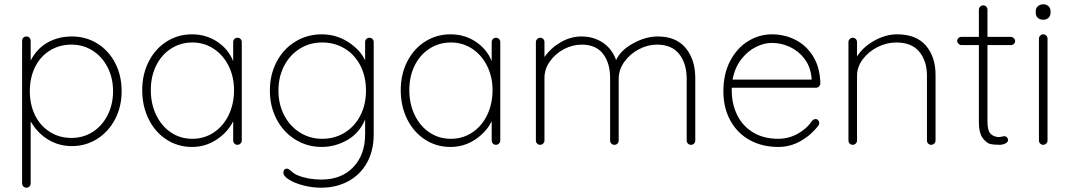

<svg xmlns="http://www.w3.org/2000/svg" viewBox="-20 -675 4986 895"><path d="M547 -250Q547 -178 516.5 -119.5Q486 -61 433 -27.5Q380 6 315 6Q255 6 205 -24Q155 -54 123 -109V180Q123 188 117.5 194Q112 200 103 200Q95 200 89 194Q83 188 83 180V-485Q83 -493 88.5 -499Q94 -505 103 -505Q112 -505 117.5 -499Q123 -493 123 -485V-393Q153 -450 203 -477.5Q253 -505 315 -505Q381 -505 434 -472Q487 -439 517 -381Q547 -323 547 -250ZM507 -250Q507 -312 481.5 -361.5Q456 -411 412 -439Q368 -467 313 -467Q257 -467 212.5 -439.5Q168 -412 143.5 -362.5Q119 -313 119 -250Q119 -187 143.5 -137.5Q168 -88 212.5 -60Q257 -32 313 -32Q368 -32 412 -60Q456 -88 481.5 -138Q507 -188 507 -250Z M1107 -479V-20Q1107 -12 1101 -6Q1095 0 1087 0Q1078 0 1072.5 -6Q1067 -12 1067 -20V-110Q1042 -59 990 -24.5Q938 10 875 10Q809 10 756 -24.5Q703 -59 673 -119.5Q643 -180 643 -255Q643 -329 673.5 -388.5Q704 -448 757 -481.5Q810 -515 875 -515Q940 -515 992 -481Q1044 -447 1067 -390V-479Q1067 -487 1072.5 -493Q1078 -499 1087 -499Q1096 -499 1101.5 -493Q1107 -487 1107 -479ZM1071 -255Q1071 -316 1046 -367Q1021 -418 976.5 -447.5Q932 -477 877 -477Q822 -477 777.5 -448.5Q733 -420 708 -369.5Q683 -319 683 -255Q683 -191 708 -139Q733 -87 777 -57.5Q821 -28 877 -28Q932 -28 976.5 -57.5Q1021 -87 1046 -139Q1071 -191 1071 -255Z M1722 -479V-49Q1722 27 1691 83Q1660 139 1604 169.5Q1548 200 1476 200Q1436 200 1395 189.5Q1354 179 1327.5 162.5Q1301 146 1301 129Q1301 121 1305.5 116Q1310 111 1318 111Q1324 111 1336 121Q1350 135 1367 142Q1416 162 1478 162Q1572 162 1627 104Q1682 46 1682 -49V-118Q1655 -54 1598.5 -22Q1542 10 1480 10Q1412 10 1356.5 -24.5Q1301 -59 1269.5 -119Q1238 -179 1238 -253Q1238 -327 1269.5 -387Q1301 -447 1356.5 -481Q1412 -515 1480 -515Q1547 -515 1602.5 -479.5Q1658 -444 1682 -394V-479Q1682 -487 1687.5 -493Q1693 -499 1702 -499Q1711 -499 1716.5 -493Q1722 -487 1722 -479ZM1686 -253Q1686 -319 1659.5 -370Q1633 -421 1586.5 -449Q1540 -477 1482 -477Q1424 -477 1377.5 -448Q1331 -419 1304.5 -368Q1278 -317 1278 -253Q1278 -189 1304.5 -138Q1331 -87 1377.5 -57.5Q1424 -28 1482 -28Q1540 -28 1586.5 -56.5Q1633 -85 1659.5 -136Q1686 -187 1686 -253Z M2312 -479V-20Q2312 -12 2306 -6Q2300 0 2292 0Q2283 0 2277.5 -6Q2272 -12 2272 -20V-110Q2247 -59 2195 -24.5Q2143 10 2080 10Q2014 10 1961 -24.5Q1908 -59 1878 -119.5Q1848 -180 1848 -255Q1848 -329 1878.5 -388.5Q1909 -448 1962 -481.5Q2015 -515 2080 -515Q2145 -515 2197 -481Q2249 -447 2272 -390V-479Q2272 -487 2277.5 -493Q2283 -499 2292 -499Q2301 -499 2306.5 -493Q2312 -487 2312 -479ZM2276 -255Q2276 -316 2251 -367Q2226 -418 2181.5 -447.5Q2137 -477 2082 -477Q2027 -477 1982.5 -448.5Q1938 -420 1913 -369.5Q1888 -319 1888 -255Q1888 -191 1913 -139Q1938 -87 1982 -57.5Q2026 -28 2082 -28Q2137 -28 2181.5 -57.5Q2226 -87 2251 -139Q2276 -191 2276 -255Z M3221 -311V-20Q3221 -12 3215.5 -6Q3210 0 3201 0Q3192 0 3186.5 -6Q3181 -12 3181 -20V-307Q3181 -378 3146.5 -422.5Q3112 -467 3042 -467Q2999 -467 2957.5 -445Q2916 -423 2890 -386.5Q2864 -350 2864 -307V-20Q2864 -12 2858.5 -6Q2853 0 2844 0Q2835 0 2829.5 -6Q2824 -12 2824 -20V-312Q2824 -381 2791 -424Q2758 -467 2691 -467Q2649 -467 2609 -446Q2569 -425 2543.5 -389Q2518 -353 2518 -312V-20Q2518 -12 2512 -6Q2506 0 2498 0Q2489 0 2483.5 -6Q2478 -12 2478 -20V-479Q2478 -487 2484 -493Q2490 -499 2498 -499Q2507 -499 2512.5 -493Q2518 -487 2518 -479V-409Q2547 -451 2593.5 -478Q2640 -505 2691 -505Q2746 -505 2789 -477Q2832 -449 2852 -395Q2873 -441 2931.5 -473Q2990 -505 3046 -505Q3132 -505 3176.5 -451Q3221 -397 3221 -311Z M3799 -102Q3799 -95 3795 -90Q3762 -46 3713 -18Q3664 10 3608 10Q3533 10 3475 -22Q3417 -54 3384.5 -113Q3352 -172 3352 -250Q3352 -330 3383.5 -390.5Q3415 -451 3467 -483Q3519 -515 3578 -515Q3637 -515 3687.5 -489.5Q3738 -464 3770 -413Q3802 -362 3804 -287Q3804 -279 3798 -272.5Q3792 -266 3784 -266H3391V-253Q3391 -191 3416 -139.5Q3441 -88 3490 -58Q3539 -28 3608 -28Q3656 -28 3698.5 -51.5Q3741 -75 3765 -111Q3772 -120 3782 -120Q3789 -120 3794 -114.5Q3799 -109 3799 -102ZM3395 -304H3763V-313Q3758 -364 3730.5 -400.5Q3703 -437 3662.5 -456Q3622 -475 3578 -475Q3541 -475 3502.5 -455.5Q3464 -436 3434.5 -397.5Q3405 -359 3395 -304Z M4341 -326V-20Q4341 -12 4335 -6Q4329 0 4321 0Q4312 0 4306.5 -6Q4301 -12 4301 -20V-322Q4301 -390 4265.5 -433.5Q4230 -477 4158 -477Q4114 -477 4071.5 -456Q4029 -435 4002 -399Q3975 -363 3975 -322V-20Q3975 -12 3969 -6Q3963 0 3955 0Q3946 0 3940.5 -6Q3935 -12 3935 -20V-479Q3935 -487 3941 -493Q3947 -499 3955 -499Q3964 -499 3969.5 -493Q3975 -487 3975 -479V-412Q4004 -457 4056.5 -486Q4109 -515 4162 -515Q4251 -515 4296 -462.5Q4341 -410 4341 -326Z M4712 -484Q4712 -476 4706.5 -470.5Q4701 -465 4693 -465H4583V-109Q4583 -65 4598.5 -50.5Q4614 -36 4638 -36Q4642 -36 4649.5 -38Q4657 -40 4662 -40Q4669 -40 4674 -34.5Q4679 -29 4679 -22Q4679 -13 4667 -6.5Q4655 0 4639 0Q4614 0 4597 -3.5Q4580 -7 4561.5 -30.5Q4543 -54 4543 -107V-465H4461Q4454 -465 4448 -471Q4442 -477 4442 -484Q4442 -492 4447.5 -497.5Q4453 -503 4461 -503H4543V-630Q4543 -638 4549 -644Q4555 -650 4563 -650Q4572 -650 4577.5 -644Q4583 -638 4583 -630V-503H4693Q4700 -503 4706 -497Q4712 -491 4712 -484Z M4843 0Q4834 0 4828.5 -6Q4823 -12 4823 -20V-495Q4823 -503 4829 -509Q4835 -515 4843 -515Q4852 -515 4857.5 -509Q4863 -503 4863 -495V-20Q4863 -12 4857 -6Q4851 0 4843 0ZM4808 -615V-623Q4808 -637 4818 -646Q4828 -655 4844 -655Q4858 -655 4867.5 -646Q4877 -637 4877 -623V-615Q4877 -601 4867.5 -592Q4858 -583 4843 -583Q4827 -583 4817.5 -592Q4808 -601 4808 -615Z"/></svg>

Font: Quicksand Light
Style: Regular
Weight: 300
Designer: Andrew Paglinawan
Foundry: Andrew Paglinawan
Version: Version 3.000